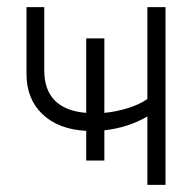

<svg xmlns="http://www.w3.org/2000/svg" viewBox="-20 -520 540 540"><path d="M104.5 -322.5Q104.5 -212.5 222.5 -202.5V-412H273.5V-202.5Q308 -206 340 -216Q372 -226 394.5 -241.5V-500H445.5V0H394.5V-192.5Q340.5 -161 273.5 -153.5V-68.5H222.5V-152Q144.5 -156 99.5 -198.8Q54.5 -241.5 54.5 -312V-500H104.5Z"/></svg>

Font: Overused Grotesk Light
Style: Regular
Weight: 300
Version: Version 0.004